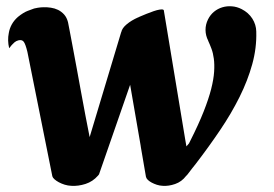

<svg xmlns="http://www.w3.org/2000/svg" viewBox="-20 -583 880 616"><path d="M802.2 -481Q803.7 -429.2 789.3 -377Q774.9 -324.7 748.5 -271.7Q722.2 -218.8 686 -165.3Q649.9 -111.8 607.9 -57.1Q602.1 -49.3 595.9 -42Q589.8 -34.7 584 -26.4Q582.5 -24.4 581.1 -22.7Q579.6 -21 577.6 -19Q577.6 -18.6 577.1 -18.6Q563 0 542 7.3Q521 14.6 502 13.2Q492.2 12.7 483.2 9.8Q474.1 6.8 466.8 2.9Q459.5 -1 454.6 -5.6Q449.7 -10.3 448.7 -14.6L448.2 -16.1L432.1 -109.9Q431.6 -111.8 431.6 -113.3Q431.6 -114.7 431.2 -116.2L397.5 -311L298.3 -25.4V-24.9Q297.4 -22.9 297.4 -23.4L296.9 -22.9V-22.5Q296.4 -21.5 294.4 -19.5Q277.8 -0.5 254.4 7.1Q231 14.6 209 13.2Q197.8 12.7 187.5 9.5Q177.2 6.3 168.7 1.7Q160.2 -2.9 154.8 -7.8Q149.4 -12.7 147.9 -17.1H148.4V-17.6H147.9L67.9 -416.5Q62 -440.9 56.4 -448.7Q50.8 -456.5 39.1 -453.6Q31.7 -451.7 26.6 -447.3Q21.5 -442.9 20.5 -441.4Q18.6 -439.5 16.8 -437.5Q15.1 -435.5 13.7 -433.6L9.8 -428.7H9.3Q3.4 -453.6 8.3 -477.5Q10.7 -491.7 17.8 -504.6Q24.9 -517.6 37.6 -528.8Q55.2 -543 68.8 -548.1Q82.5 -553.2 89.4 -555.7Q92.8 -556.6 101.1 -558.1Q109.4 -559.6 120.4 -559.8Q131.3 -560.1 143.3 -558.3Q155.3 -556.6 166.3 -551.3Q177.2 -545.9 185.8 -536.4Q194.3 -526.9 198.2 -511.7Q199.7 -504.9 203.6 -483.9Q207.5 -462.9 213.4 -432.1Q219.2 -401.4 226.1 -364Q232.9 -326.7 240 -288.1Q247.1 -249.5 254.2 -211.9Q261.2 -174.3 267.6 -143.1L368.7 -479.5Q368.7 -480 369.1 -480Q371.6 -492.7 386.5 -505.1Q401.4 -517.6 423.3 -527.3H423.8Q424.8 -527.8 425.8 -528.3Q426.8 -528.8 427.7 -529.3Q438 -533.7 450 -538.6Q461.9 -543.5 472.7 -547.1Q483.4 -550.8 491.9 -552.2Q500.5 -553.7 503.9 -551.8Q505.4 -550.8 505.4 -549.8Q505.4 -549.3 505.9 -549.3V-548.3V-547.9L574.2 -135.7L578.1 -113.3L586.4 -123L590.8 -131.8Q617.2 -184.1 633.3 -224.9Q649.4 -265.6 657.5 -297.4Q665.5 -329.1 667 -353Q668.5 -377 666 -395Q663.6 -413.1 658.4 -426.8Q653.3 -440.4 647.9 -452.1V-452.6Q639.6 -468.8 639.4 -486.6Q639.2 -504.4 647.5 -521Q654.8 -535.6 666.7 -545.4Q678.7 -555.2 693.4 -559.6Q708 -564 724.1 -562.7Q740.2 -561.5 755.4 -553.7Q777.3 -542.5 789.6 -523.2Q801.8 -503.9 802.2 -481.9V-481.4V-481Z"/></svg>

Font: Brush Lettering One
Style: Bold Italic
Weight: 400
Italic angle: -7°
Designer: Eben Sorkin
Foundry: Eben Sorkin
Version: Version 1.001